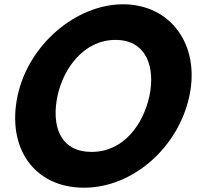

<svg xmlns="http://www.w3.org/2000/svg" viewBox="-20 -860 964 895"><path d="M371.9 15C598.5 15 811.6 -171.6 862.9 -413C914.1 -654.3 772.5 -840 553.6 -840C336.6 -840 113.1 -654.2 61.9 -413C10.5 -171.5 138.4 15 371.9 15ZM518.3 -674C665.9 -674 704 -541.9 676.6 -413C649.3 -284.2 558.9 -152 407.4 -152C252 -152 220.7 -284.3 248.1 -413C275.5 -542 371.7 -674 518.3 -674Z"/></svg>

Font: Hussar Nova
Style: RgIta
Weight: 700
Foundry: Cannot Into Space Fonts
Version: Version 0.99